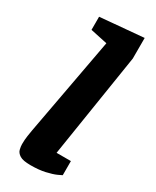

<svg xmlns="http://www.w3.org/2000/svg" viewBox="-187 -763 669 824"><g transform="rotate(30 147.5 -351.0)"><path d="M119 8Q82 8 66 -2Q50 -12 46.5 -26.5Q43 -41 43 -52Q43 -75 46 -94Q49 -113 51 -125L140 -608L56 -626V-691L271 -710V-608L190 -94H261V-24Q258 -22 240 -14Q222 -6 191.5 1Q161 8 119 8Z"/></g></svg>

Font: Faustina Light ExtraBold
Style: Italic
Weight: 800
Italic angle: -8°
Version: Version 1.200